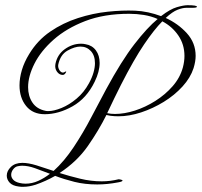

<svg xmlns="http://www.w3.org/2000/svg" viewBox="-20 -677 777 738"><path d="M70 41Q66 41 61.5 41Q57 41 52 40Q28 37 17 25Q6 13 6 -2Q6 -20 22 -35.5Q38 -51 66 -51Q89 -51 120 -41.5Q151 -32 186 -20Q227 -57 263.5 -112Q300 -167 331 -226.5Q362 -286 388 -334Q447 -443 496.5 -507Q546 -571 586 -604Q561 -615 533 -619.5Q505 -624 477 -624Q380 -624 307.5 -596Q235 -568 186 -524.5Q137 -481 112.5 -432.5Q88 -384 88 -342Q88 -308 104.5 -283Q121 -258 155 -251Q158 -250 166 -250Q187 -250 216.5 -262Q246 -274 274.5 -298Q303 -322 322 -357Q334 -379 339.5 -398.5Q345 -418 345 -434Q345 -464 329 -481Q313 -498 289 -498Q267 -498 239.5 -482.5Q212 -467 204 -429Q202 -419 207.5 -409Q213 -399 221 -398Q226 -398 229 -400.5Q232 -403 234 -402Q236 -402 231.5 -395.5Q227 -389 221 -389Q208 -389 199 -401.5Q190 -414 193 -431Q200 -467 229 -488Q258 -509 292 -509Q296 -509 300.5 -508.5Q305 -508 309 -507Q334 -503 348.5 -483.5Q363 -464 363 -435Q363 -402 344 -363Q313 -299 259 -268.5Q205 -238 152 -238Q106 -238 80.5 -269.5Q55 -301 55 -349Q55 -377 64 -407.5Q73 -438 92 -469Q124 -522 173 -555.5Q222 -589 279.5 -607.5Q337 -626 394 -632Q451 -638 499 -636Q524 -635 549.5 -629.5Q575 -624 599 -615Q634 -642 660 -649.5Q686 -657 701 -657Q737 -657 737 -651Q737 -647 720 -647Q711 -647 696.5 -647Q682 -647 662.5 -639.5Q643 -632 617 -608Q665 -586 698.5 -549Q732 -512 732 -462Q732 -441 724 -415Q712 -378 681.5 -344.5Q651 -311 609.5 -285.5Q568 -260 522.5 -245Q477 -230 435 -230Q428 -230 420 -230.5Q412 -231 404 -232Q394 -234 389 -235Q359 -175 317.5 -115.5Q276 -56 209 -12Q247 0 288.5 10Q330 20 371 20Q388 20 404 18Q420 16 436 12H437Q439 12 445 13.5Q451 15 451 17Q451 21 434 24Q413 28 393 30Q373 32 354 32Q306 32 266 22Q226 12 192 -1Q157 19 117 33Q104 37 92.5 39Q81 41 70 41ZM422 -239Q458 -239 498.5 -252Q539 -265 577 -289Q615 -313 643.5 -345.5Q672 -378 683 -418Q689 -441 689 -462Q689 -506 665.5 -540.5Q642 -575 604 -595Q573 -564 534 -506.5Q495 -449 445 -351Q432 -326 419 -298.5Q406 -271 392 -242Q406 -239 422 -239ZM78 29Q103 29 126.5 18.5Q150 8 172 -9Q141 -21 114.5 -30.5Q88 -40 65 -40Q61 -40 57 -39.5Q53 -39 48 -38Q38 -36 30.5 -26Q23 -16 23 -5Q23 5 30.5 13.5Q38 22 54 26Q66 29 78 29Z"/></svg>

Font: Gwendolyn
Style: Regular
Weight: 400
Designer: Robert E. Leuschke
Foundry: Robert E. Leuschke
Version: Version 1.010; ttfautohint (v1.8.3)